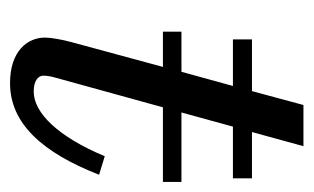

<svg xmlns="http://www.w3.org/2000/svg" viewBox="-138 -462 610 373"><g transform="rotate(90 166.5 -275.0)"><path d="M41 -323V-287H109.5L61.5 -110C56 -90 52.5 -68.5 52.5 -58C52.5 -23.5 79 10 141 10C219.5 10 276 -53 319 -163L283 -174C245 -83 198.5 -36 157.5 -36C137 -36 126.5 -44 126.5 -55C126.5 -64 129 -73.5 131 -80.5L188 -287H333V-323H198L225.5 -423H326V-460H236L263.5 -560H183.5L156.5 -460H56V-423H146.5L119 -323Z"/></g></svg>

Font: Bodoni* 06pt
Style: Italic
Weight: 400
Italic angle: -13°
Version: Version 2.3